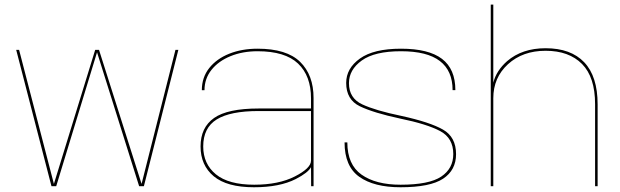

<svg xmlns="http://www.w3.org/2000/svg" viewBox="-20 -805 2682 830"><path d="M202.5 0 50 -589.5H62.5L213 -10L391.5 -589.5H408L592 -10L738.5 -589.5H751L602 0H581.5L399.5 -579L223 0Z M1325 0 1324.5 -82.5Q1312 -58.5 1258.5 -31Q1189 4.5 1078 4.5Q961 4.5 904 -43Q847 -90.5 847 -172Q847 -254 905.5 -295Q964 -336 1098.5 -336H1324.5V-379.5Q1324.5 -477 1268.5 -530.2Q1212.5 -583.5 1093.5 -583.5Q1028.5 -583.5 976.5 -562.2Q924.5 -541 894.2 -503Q864 -465 864 -415H852.5Q852.5 -470.5 884.5 -510.8Q916.5 -551 971 -572.8Q1025.5 -594.5 1093.5 -594.5Q1219 -594.5 1277.2 -537.8Q1335.5 -481 1335.5 -381V0ZM1324.5 -110.5V-325H1098Q975.5 -325 917 -288.8Q858.5 -252.5 858.5 -172Q858.5 -96.5 913.2 -51.5Q968 -6.5 1079 -6.5Q1184.5 -6.5 1254.5 -42.2Q1324.5 -78 1324.5 -110.5Z M1711.5 4.5Q1596.5 4.5 1533 -40.8Q1469.5 -86 1469.5 -189.5H1481.5Q1481.5 -93.5 1543 -50Q1604.5 -6.5 1711.5 -6.5Q1835 -6.5 1887.2 -41.5Q1939.5 -76.5 1939.5 -139Q1939.5 -208 1883 -238.2Q1826.5 -268.5 1709.5 -292.5Q1595 -317 1535.8 -345.5Q1476.5 -374 1476.5 -446.5Q1476.5 -509.5 1536 -552Q1595.5 -594.5 1713.5 -594.5Q1833 -594.5 1890.8 -550.5Q1948.5 -506.5 1948.5 -415.5H1936.5Q1936.5 -499 1881.5 -541.2Q1826.5 -583.5 1713.5 -583.5Q1599.5 -583.5 1544 -543.5Q1488.5 -503.5 1488.5 -445.5Q1488.5 -380.5 1546 -353.8Q1603.5 -327 1715 -304Q1838.5 -277 1895 -244.8Q1951.5 -212.5 1951.5 -138.5Q1951.5 -69.5 1895.5 -32.5Q1839.5 4.5 1711.5 4.5Z M2101.5 0V-785H2112.5V-447.5Q2125.5 -499.5 2172 -540.5Q2237 -596.5 2338.5 -596.5Q2447.5 -596.5 2505.5 -535.8Q2563.5 -475 2563.5 -353.5V0H2552.5V-354.5Q2552.5 -471.5 2496 -528.5Q2439.5 -585.5 2338.5 -585.5Q2239.5 -585.5 2176 -527.5Q2112.5 -469.5 2112.5 -380.5V0Z"/></svg>

Font: Anybody ExtraExpanded Thin
Style: Regular
Weight: 100
Width: 8
Designer: Tyler Finck
Foundry: Etcetera Type Company
Version: Version 1.010; ttfautohint (v1.8.3) -l 8 -r 50 -G 200 -x 14 